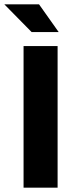

<svg xmlns="http://www.w3.org/2000/svg" viewBox="-38 -860 354 880"><path d="M0 0ZM70 -649H226V0H70ZM-18 -840H141L231 -713H107Z"/></svg>

Font: Play
Style: Bold
Weight: 700
Designer: Jonas Hecksher (Cyrillic expansion: Cyreal)
Foundry: Jonas Hecksher, Playtype, e-types AS
Version: Version 2.101; ttfautohint (v1.5.65-e2d9)